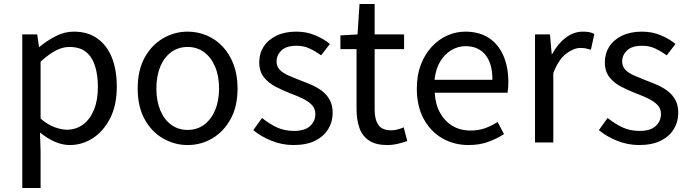

<svg xmlns="http://www.w3.org/2000/svg" viewBox="-20 -716 3466 965"><path d="M92 229V-543H167L176 -480H178Q215 -511 259.5 -534Q304 -557 351 -557Q421 -557 469.5 -522.5Q518 -488 542.5 -426Q567 -364 567 -280Q567 -187 533.5 -121.5Q500 -56 446.5 -21.5Q393 13 331 13Q294 13 256 -3.5Q218 -20 181 -50L184 45V229ZM316 -64Q361 -64 396.5 -89.5Q432 -115 452 -163.5Q472 -212 472 -279Q472 -339 457.5 -384.5Q443 -430 412 -455Q381 -480 328 -480Q294 -480 258.5 -461Q223 -442 184 -406V-120Q220 -89 255 -76.5Q290 -64 316 -64Z M923 13Q857 13 799 -20.5Q741 -54 706.5 -117.5Q672 -181 672 -271Q672 -362 706.5 -425.5Q741 -489 799 -523Q857 -557 923 -557Q973 -557 1018.5 -538Q1064 -519 1099 -482Q1134 -445 1154 -392Q1174 -339 1174 -271Q1174 -181 1139 -117.5Q1104 -54 1047 -20.5Q990 13 923 13ZM923 -63Q970 -63 1005.5 -89Q1041 -115 1061 -162Q1081 -209 1081 -271Q1081 -334 1061 -381Q1041 -428 1005.5 -454Q970 -480 923 -480Q876 -480 840.5 -454Q805 -428 785.5 -381Q766 -334 766 -271Q766 -209 785.5 -162Q805 -115 840.5 -89Q876 -63 923 -63Z M1455 13Q1398 13 1344.5 -8.5Q1291 -30 1253 -62L1297 -123Q1333 -94 1371 -76Q1409 -58 1458 -58Q1512 -58 1538.5 -82.5Q1565 -107 1565 -143Q1565 -171 1546.5 -189.5Q1528 -208 1499.5 -221.5Q1471 -235 1441 -246Q1403 -261 1366.5 -279.5Q1330 -298 1306.5 -327.5Q1283 -357 1283 -403Q1283 -447 1305 -481.5Q1327 -516 1369 -536.5Q1411 -557 1470 -557Q1520 -557 1563.5 -539Q1607 -521 1638 -495L1594 -438Q1566 -458 1536.5 -472Q1507 -486 1471 -486Q1419 -486 1394.5 -462.5Q1370 -439 1370 -407Q1370 -382 1386.5 -365Q1403 -348 1430 -336.5Q1457 -325 1487 -313Q1517 -302 1546.5 -289Q1576 -276 1599.5 -258Q1623 -240 1637.5 -213.5Q1652 -187 1652 -148Q1652 -104 1629.5 -67Q1607 -30 1563.5 -8.5Q1520 13 1455 13Z M1926 13Q1869 13 1835 -9.5Q1801 -32 1786.5 -73Q1772 -114 1772 -168V-469H1691V-538L1777 -543L1787 -696H1863V-543H2011V-469H1863V-165Q1863 -116 1881.5 -88.5Q1900 -61 1947 -61Q1962 -61 1979 -65.5Q1996 -70 2009 -76L2027 -7Q2004 1 1978 7Q1952 13 1926 13Z M2335 13Q2262 13 2203 -21Q2144 -55 2109.5 -118.5Q2075 -182 2075 -271Q2075 -338 2095 -390.5Q2115 -443 2149.5 -480.5Q2184 -518 2228 -537.5Q2272 -557 2318 -557Q2388 -557 2436 -526Q2484 -495 2509.5 -437.5Q2535 -380 2535 -302Q2535 -287 2534 -274Q2533 -261 2531 -250H2165Q2168 -192 2191.5 -149.5Q2215 -107 2254 -83.5Q2293 -60 2345 -60Q2385 -60 2417.5 -71.5Q2450 -83 2481 -103L2513 -42Q2478 -19 2434 -3Q2390 13 2335 13ZM2164 -315H2455Q2455 -397 2419.5 -440.5Q2384 -484 2320 -484Q2282 -484 2248.5 -464Q2215 -444 2192.5 -407Q2170 -370 2164 -315Z M2669 0V-543H2744L2753 -444H2755Q2783 -496 2823.5 -526.5Q2864 -557 2909 -557Q2928 -557 2941.5 -554.5Q2955 -552 2967 -545L2950 -466Q2936 -470 2925 -472.5Q2914 -475 2897 -475Q2864 -475 2826 -446.5Q2788 -418 2761 -349V0Z M3192 13Q3135 13 3081.5 -8.5Q3028 -30 2990 -62L3034 -123Q3070 -94 3108 -76Q3146 -58 3195 -58Q3249 -58 3275.5 -82.5Q3302 -107 3302 -143Q3302 -171 3283.5 -189.5Q3265 -208 3236.5 -221.5Q3208 -235 3178 -246Q3140 -261 3103.5 -279.5Q3067 -298 3043.5 -327.5Q3020 -357 3020 -403Q3020 -447 3042 -481.5Q3064 -516 3106 -536.5Q3148 -557 3207 -557Q3257 -557 3300.5 -539Q3344 -521 3375 -495L3331 -438Q3303 -458 3273.5 -472Q3244 -486 3208 -486Q3156 -486 3131.5 -462.5Q3107 -439 3107 -407Q3107 -382 3123.5 -365Q3140 -348 3167 -336.5Q3194 -325 3224 -313Q3254 -302 3283.5 -289Q3313 -276 3336.5 -258Q3360 -240 3374.5 -213.5Q3389 -187 3389 -148Q3389 -104 3366.5 -67Q3344 -30 3300.5 -8.5Q3257 13 3192 13Z"/></svg>

Font: Noto Sans KR
Style: Regular
Weight: 400
Designer: Ryoko NISHIZUKA  (kana, bopomofo & ideographs); Paul D. Hunt (Latin, Greek & Cyrillic); Sandoll Communications , Soo-you
Foundry: Adobe
Version: Version 2.004-H2;hotconv 1.0.118;makeotfexe 2.5.65603